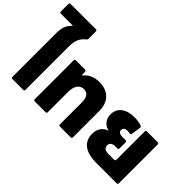

<svg xmlns="http://www.w3.org/2000/svg" viewBox="-127 -1432 1921 1921"><g transform="rotate(45 833.5 -471.5)"><path d="M361 -943Q368 -943 372 -938.5Q376 -934 376 -927V-825Q376 -813 367 -805Q325 -772 308 -732Q291 -692 291 -628V-16Q291 -9 287 -4.5Q283 0 276 0H122Q115 0 111 -4.5Q107 -9 107 -16V-626Q107 -693 121 -730Q135 -767 173 -805H3Q-4 -805 -8.5 -809Q-13 -813 -13 -820V-927Q-13 -934 -8.5 -938.5Q-4 -943 3 -943Z M438 0Q423 0 423 -16V-566Q423 -573 427 -577Q431 -581 438 -581H568Q583 -581 584 -566L587 -514Q648 -595 760 -595Q856 -595 909.5 -539.5Q963 -484 963 -388V-16Q963 0 947 0H794Q779 0 779 -16V-324Q779 -435 700 -435Q656 -435 631.5 -400Q607 -365 607 -305V-16Q607 0 592 0Z M1310 0Q1193 0 1133 -45.5Q1073 -91 1073 -177Q1073 -228 1098 -264.5Q1123 -301 1169 -315Q1121 -326 1093.5 -360Q1066 -394 1066 -445Q1066 -515 1117.5 -554.5Q1169 -594 1259 -594Q1314 -594 1360 -577Q1372 -573 1370 -558L1355 -456Q1354 -442 1337 -445Q1315 -449 1303 -449Q1280 -449 1265.5 -438.5Q1251 -428 1251 -409Q1251 -390 1265 -379.5Q1279 -369 1304 -369H1355Q1371 -369 1371 -353V-268Q1371 -252 1355 -252H1327Q1296 -252 1278.5 -239Q1261 -226 1261 -203Q1261 -149 1331 -149H1413Q1420 -149 1424.5 -153Q1429 -157 1429 -164V-566Q1429 -573 1433.5 -577Q1438 -581 1445 -581H1597Q1604 -581 1608.5 -577Q1613 -573 1613 -566V-16Q1613 0 1597 0Z"/></g></svg>

Font: LINE Seed Sans TH App ExtraBold
Style: Regular
Weight: 800
Designer: Dalton Maag Ltd | Thai characters by Cadson Demak Co.,Ltd.
Foundry: Dalton Maag Ltd
Version: Version 1.003